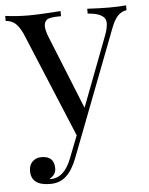

<svg xmlns="http://www.w3.org/2000/svg" viewBox="-55 -557 611 788"><g transform="rotate(-5 250.0 -163.5)"><path d="M93.8 75.2Q146 75.2 146 126Q146 152.3 119.1 167Q121.1 168 125 168Q180.2 168 210 89.8L245.6 -1.5L64 -438Q46.9 -472.7 30 -483.4Q13.2 -494.1 -3.9 -494.1V-515.1Q43 -508.8 90.1 -508.8Q137.2 -508.8 224.1 -515.1V-494.1Q176.3 -494.1 165.3 -484.9Q154.3 -475.6 154.3 -458.5Q154.3 -441.4 167 -410.2L287.6 -111.3L397.9 -400.9Q408.7 -430.2 408.7 -450.2Q408.7 -490.2 334 -495.1V-515.1Q386.7 -512.2 424.6 -512.2Q462.4 -512.2 494.1 -515.1V-495.1Q474.1 -492.7 458.5 -477.1Q442.9 -461.4 429.2 -424.8L231 91.8Q211.9 141.1 185.5 164.6Q160.2 188 120.1 188Q42 188 42 127.9Q42 104 56.2 89.6Q70.3 75.2 93.8 75.2Z"/></g></svg>

Font: PlayfairDisplay-Regular
Style: Regular
Weight: 400
Designer: Claus Eggers Sørensen
Foundry: Claus Eggers Sørensen
Version: Version 1.002;PS 001.002;hotconv 1.0.70;makeotf.lib2.5.58329